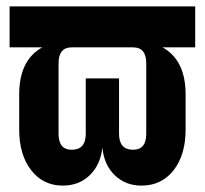

<svg xmlns="http://www.w3.org/2000/svg" viewBox="-20 -570 640 600"><path d="M176 10Q115 10 77.5 -38Q40 -86 40 -165V-275Q40 -382 112 -422H10V-550H590V-422H488Q560 -382 560 -275V-165Q560 -86 522.5 -38Q485 10 422 10Q372 10 338.5 -22.5Q305 -55 300 -109Q294 -55 260.5 -22.5Q227 10 176 10ZM204 -102Q248 -102 248 -152V-325H352V-152Q352 -102 396 -102Q437 -102 437 -152V-372Q437 -422 396 -422H204Q163 -422 163 -372V-152Q163 -102 204 -102Z"/></svg>

Font: NKDuy Mono ExtraBold
Style: Regular
Weight: 800
Monospace: yes
Designer: NKDuy
Foundry: NKDuy
Version: Version 2.251; ttfautohint (v1.8.4.7-5d5b)